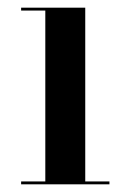

<svg xmlns="http://www.w3.org/2000/svg" viewBox="-20 -480 338 500"><path d="M202 -460V-7.5H265V0H35V-7.5H98V-452.5H35V-460Z"/></svg>

Font: BodoniModa_28ptMedium
Style: Regular
Weight: 500
Designer: Owen Earl
Foundry: indestructible type
Version: Version 2.004